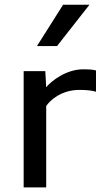

<svg xmlns="http://www.w3.org/2000/svg" viewBox="-20 -812 457 832"><path d="M323.7 -422.4C353 -422.4 376 -420.4 396 -414.6V-506.8C378.9 -511.2 360.8 -511.7 341.3 -511.7C265.1 -511.7 201.7 -460 180.2 -434.1L176.3 -503.9H82.5V0H180.2V-352.5C196.3 -377 245.6 -422.4 323.7 -422.4ZM367.7 -791.5H253.4L140.1 -612.3H227.1Z"/></svg>

Font: Inder
Style: Regular
Weight: 400
Designer: Irina Smirnova
Foundry: Irina Smirnova
Version: Version 1.001